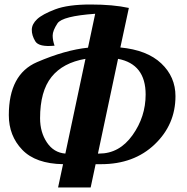

<svg xmlns="http://www.w3.org/2000/svg" viewBox="-20 -829 826 849"><path d="M157.2 -306.2Q157.2 -244.1 187.5 -199Q217.8 -153.8 269 -149.9L357.9 -568.8Q258.3 -551.8 207.8 -488.8Q157.2 -425.8 157.2 -306.2ZM418.9 -149.9Q507.8 -149.9 565.9 -231.2Q624 -312.5 624 -411.1Q624 -545.4 502 -568.8L413.1 -149.9ZM221.2 -627Q151.9 -620.1 136 -646.5Q120.1 -672.9 120.6 -697.8Q121.1 -722.7 144.3 -744.4Q167.5 -766.1 223.9 -787.6Q280.3 -809.1 380.4 -809.1Q480.5 -809.1 549.8 -793.9L512.2 -619.1Q630.4 -607.9 693.1 -548.6Q755.9 -489.3 755.9 -403.8Q755.9 -278.3 664.1 -190.7Q572.3 -103 426.8 -103H402.8L380.9 0H236.8L258.8 -103Q137.7 -105 78.4 -166.7Q19 -228.5 19 -319.8Q19 -500.5 143.6 -554.2Q268.1 -607.9 369.1 -618.2L400.9 -768.1Q255.4 -757.8 234.1 -725.6Q212.9 -693.4 212.9 -671.9Q212.9 -650.4 221.2 -627Z"/></svg>

Font: Lobster-Regular
Style: Regular
Weight: 400
Designer: Pablo Impallari
Foundry: Pablo Impallari
Version: Version 1.007; ttfautohint (v1.1) -l 8 -r 50 -G 50 -x 14 -D 